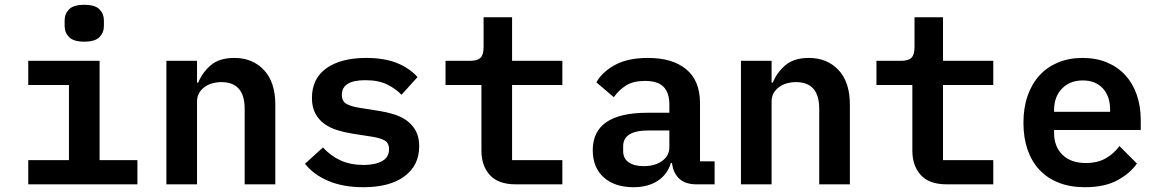

<svg xmlns="http://www.w3.org/2000/svg" viewBox="-20 -770 4840 802"><path d="M332 -596Q287 -596 268.5 -615Q250 -634 250 -661V-685Q250 -712 268.5 -731Q287 -750 332 -750Q377 -750 395.5 -731Q414 -712 414 -685V-661Q414 -634 395.5 -615Q377 -596 332 -596ZM98 -101H268V-415H98V-516H396V-101H554V0H98Z M675 0V-516H803V-425H808Q825 -467 860.5 -497.5Q896 -528 959 -528Q1035 -528 1082.5 -477.5Q1130 -427 1130 -333V0H1002V-315Q1002 -427 905 -427Q885 -427 867 -422Q849 -417 834.5 -406.5Q820 -396 811.5 -381Q803 -366 803 -345V0Z M1498 12Q1413 12 1351 -14.5Q1289 -41 1254 -86L1329 -154Q1361 -119 1402.5 -100Q1444 -81 1499 -81Q1547 -81 1576 -97Q1605 -113 1605 -146Q1605 -174 1585.5 -184Q1566 -194 1534 -199L1451 -212Q1419 -217 1388.5 -226.5Q1358 -236 1334.5 -253Q1311 -270 1297 -296.5Q1283 -323 1283 -361Q1283 -442 1343.5 -485Q1404 -528 1510 -528Q1585 -528 1637.5 -507Q1690 -486 1724 -448L1657 -374Q1635 -398 1598.5 -416.5Q1562 -435 1506 -435Q1408 -435 1408 -374Q1408 -346 1428 -335.5Q1448 -325 1480 -320L1562 -307Q1595 -302 1625.5 -292.5Q1656 -283 1679.5 -266Q1703 -249 1717 -223Q1731 -197 1731 -159Q1731 -79 1669.5 -33.5Q1608 12 1498 12Z M2135 0Q2061 0 2026 -39Q1991 -78 1991 -140V-415H1841V-516H1943Q1974 -516 1987 -528.5Q2000 -541 2000 -573V-698H2119V-516H2329V-415H2119V-101H2329V0Z M2890 0Q2843 0 2817.5 -23.5Q2792 -47 2787 -89H2782Q2768 -41 2727 -14.5Q2686 12 2626 12Q2548 12 2502 -29Q2456 -70 2456 -143Q2456 -299 2685 -299H2776V-333Q2776 -382 2752 -407Q2728 -432 2674 -432Q2625 -432 2595 -413Q2565 -394 2544 -364L2471 -426Q2495 -469 2548.5 -498.5Q2602 -528 2687 -528Q2789 -528 2846.5 -480.5Q2904 -433 2904 -339V-96H2965V0ZM2669 -76Q2715 -76 2745.5 -97.5Q2776 -119 2776 -156V-225H2688Q2583 -225 2583 -159V-139Q2583 -108 2606 -92Q2629 -76 2669 -76Z M3075 0V-516H3203V-425H3208Q3225 -467 3260.5 -497.5Q3296 -528 3359 -528Q3435 -528 3482.5 -477.5Q3530 -427 3530 -333V0H3402V-315Q3402 -427 3305 -427Q3285 -427 3267 -422Q3249 -417 3234.5 -406.5Q3220 -396 3211.5 -381Q3203 -366 3203 -345V0Z M3935 0Q3861 0 3826 -39Q3791 -78 3791 -140V-415H3641V-516H3743Q3774 -516 3787 -528.5Q3800 -541 3800 -573V-698H3919V-516H4129V-415H3919V-101H4129V0Z M4512 12Q4450 12 4402 -7Q4354 -26 4321.5 -61Q4289 -96 4272 -145.5Q4255 -195 4255 -257Q4255 -320 4272.5 -370Q4290 -420 4322 -455Q4354 -490 4399.5 -509Q4445 -528 4502 -528Q4558 -528 4603 -509.5Q4648 -491 4679.5 -457Q4711 -423 4728 -375Q4745 -327 4745 -269V-227H4383V-214Q4383 -158 4418 -123.5Q4453 -89 4516 -89Q4564 -89 4598.5 -108.5Q4633 -128 4656 -160L4729 -87Q4701 -46 4647.5 -17Q4594 12 4512 12ZM4503 -434Q4449 -434 4416 -400Q4383 -366 4383 -310V-303H4617V-312Q4617 -368 4586.5 -401Q4556 -434 4503 -434Z"/></svg>

Font: IBM Plex Mono SemiBold
Style: Regular
Weight: 600
Monospace: yes
Designer: Mike Abbink, Paul van der Laan, Pieter van Rosmalen
Foundry: Bold Monday
Version: Version 2.3